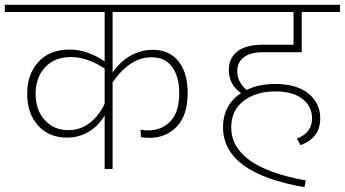

<svg xmlns="http://www.w3.org/2000/svg" viewBox="-33 -702 1433 798"><path d="M435 -400Q467 -447 510.5 -471Q554 -495 602 -495Q671 -495 709 -447Q747 -399 747 -316Q747 -223 702 -176Q657 -129 587 -129Q571 -129 553 -132L551 -163Q568 -160 582 -160Q640 -160 676 -198.5Q712 -237 712 -315Q712 -384 682.5 -424Q653 -464 596 -464Q508 -464 435 -360V0H402V-222Q377 -179 336 -154.5Q295 -130 245 -130Q171 -130 125.5 -180Q80 -230 80 -312Q80 -394 127 -445Q174 -496 256 -496Q329 -496 402 -447V-652H-13V-682H842V-652H435ZM402 -271V-417Q329 -465 262 -465Q194 -465 154.5 -422.5Q115 -380 115 -312Q115 -245 153 -203Q191 -161 251 -161Q302 -161 341 -192Q380 -223 402 -271Z M953 -405Q953 -362 992 -328Q1042 -353 1111 -353Q1200 -353 1249 -313Q1298 -273 1298 -210Q1298 -128 1216 -99L1201 -126Q1264 -150 1264 -210Q1264 -259 1224.5 -290.5Q1185 -322 1112 -322Q1031 -322 979.5 -282.5Q928 -243 928 -173Q928 -8 1238 48L1232 76Q894 17 894 -173Q894 -220 913.5 -256Q933 -292 969 -315Q945 -331 931.5 -355.5Q918 -380 918 -411Q918 -461 954 -488.5Q990 -516 1058 -516H1187V-652H815V-682H1380V-652H1221V-485H1058Q1008 -485 980.5 -464Q953 -443 953 -405Z"/></svg>

Font: FiraGO UltraLight
Style: Regular
Weight: 200
Designer: bBox Type
Foundry: bBox Type GmbH
Version: Version 1.001